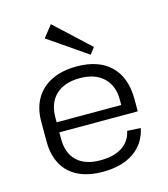

<svg xmlns="http://www.w3.org/2000/svg" viewBox="-117 -881 857 979"><g transform="rotate(-15 311.5 -391.0)"><path d="M306 7Q230 7 176.5 -19Q123 -45 95 -95.5Q67 -146 67 -218V-322Q67 -392 96.5 -442.5Q126 -493 181.5 -520Q237 -547 313 -547Q430 -547 493 -485Q556 -423 556 -309V-245H142V-211Q142 -134 185.5 -93.5Q229 -53 308 -53Q380 -53 423.5 -81.5Q467 -110 478 -163L549 -159Q532 -79 468.5 -36Q405 7 306 7ZM142 -298H483V-326Q483 -401 438 -443Q393 -485 314 -485Q232 -485 187 -442.5Q142 -400 142 -322ZM425 -620 399 -586 194 -727 243 -789Z"/></g></svg>

Font: Pathway Extreme 8pt Thin 12pt Light
Style: Regular
Weight: 300
Version: Version 1.001;gftools[0.9.26]